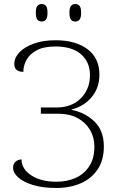

<svg xmlns="http://www.w3.org/2000/svg" viewBox="-20 -924 600 954"><path d="M260 10Q191 10 143 -5Q95 -20 70 -43Q45 -66 45 -90Q45 -110 57 -120.5Q69 -131 87 -132Q87 -85 135 -53Q183 -21 260 -21Q313 -21 355.5 -40Q398 -59 423.5 -98Q449 -137 449 -196Q449 -242 427 -279Q405 -316 365 -337.5Q325 -359 269 -359H183V-390H261Q336 -390 381.5 -435.5Q427 -481 427 -551Q427 -616 382.5 -654.5Q338 -693 256 -693Q198 -693 163 -674.5Q128 -656 112 -627Q96 -598 96 -567Q75 -567 63 -576.5Q51 -586 51 -606Q51 -637 76.5 -664Q102 -691 148.5 -707.5Q195 -724 256 -724Q356 -724 415 -679.5Q474 -635 474 -553Q474 -488 436 -442Q398 -396 336 -380V-378Q403 -365 449.5 -320Q496 -275 496 -196Q496 -128 465 -82Q434 -36 380.5 -13Q327 10 260 10ZM354 -817Q341 -817 333 -826Q325 -835 325 -861Q325 -886 333 -895Q341 -904 354 -904Q367 -904 375 -895Q383 -886 383 -861Q383 -835 375 -826Q367 -817 354 -817ZM187 -817Q174 -817 166 -826Q158 -835 158 -861Q158 -886 166 -895Q174 -904 187 -904Q200 -904 208 -895Q216 -886 216 -861Q216 -835 208 -826Q200 -817 187 -817Z"/></svg>

Font: Noto Serif ExtraLight
Style: Regular
Weight: 200
Designer: Monotype Design Team
Foundry: Monotype Imaging Inc.
Version: Version 2.015; ttfautohint (v1.8.4.7-5d5b)